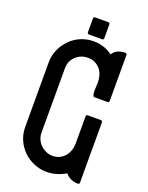

<svg xmlns="http://www.w3.org/2000/svg" viewBox="-163 -986 815 1056"><g transform="rotate(20 244.0 -458.0)"><path d="M352 -384H428Q438 -384 438 -374V-22Q438 -12 428 -12Q407 -12 387.5 -20.5Q368 -29 355 -46Q330 -31 302 -22.5Q274 -14 245 -14Q205 -14 169.5 -29Q134 -44 107.5 -70Q81 -96 65.5 -131Q50 -166 50 -207V-585Q50 -624 65.5 -659.5Q81 -695 109 -722H108Q136 -750 171 -764Q206 -778 245 -778Q305 -778 355 -742Q367 -762 386.5 -770Q406 -778 428 -778Q438 -778 438 -768V-500Q438 -490 428 -490H352Q345 -490 342.5 -501Q340 -512 340 -526Q340 -540 341 -553.5Q342 -567 342 -572Q342 -594 336 -614Q330 -634 317.5 -649Q305 -664 287 -673Q269 -682 245 -682Q204 -682 174.5 -654.5Q145 -627 145 -585V-207Q145 -187 153 -169Q161 -151 175 -137.5Q189 -124 207 -116Q225 -108 245 -108Q268 -108 286 -117Q304 -126 316.5 -141Q329 -156 335.5 -175.5Q342 -195 342 -216V-374Q342 -384 352 -384ZM196 -814V-894Q196 -904 206 -904H282Q292 -904 292 -894V-814Q292 -804 282 -804H206Q196 -804 196 -814Z"/></g></svg>

Font: Kanalisirung
Style: Regular
Weight: 500
Designer: Peter Wiegel
Foundry: Peter Wiegel
Version: 1.000